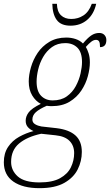

<svg xmlns="http://www.w3.org/2000/svg" viewBox="-62 -742 575 1002"><path d="M144 240Q57 240 7.5 205.5Q-42 171 -42 105Q-42 58 -20 25Q2 -8 38 -28Q74 -48 113 -58Q96 -65 84 -78Q72 -91 72 -112Q72 -135 88 -156Q104 -177 151 -200Q124 -214 106 -244Q88 -274 88 -317Q88 -351 99.5 -391Q111 -431 134.5 -466Q158 -501 195.5 -523.5Q233 -546 284 -546Q309 -546 332 -538.5Q355 -531 371 -515Q394 -543 413.5 -556.5Q433 -570 456 -570Q473 -570 483 -559.5Q493 -549 493 -533Q493 -496 460 -496Q460 -518 455 -526Q450 -534 439 -534Q427 -534 414.5 -524.5Q402 -515 386 -497Q394 -484 400.5 -463.5Q407 -443 407 -416Q407 -384 396.5 -344.5Q386 -305 362.5 -269.5Q339 -234 301 -211Q263 -188 207 -188Q193 -188 182 -190Q143 -173 125 -156.5Q107 -140 107 -118Q107 -102 121.5 -93.5Q136 -85 154 -82L234 -73Q299 -65 332 -35Q365 -5 365 51Q365 99 343.5 142Q322 185 273.5 212.5Q225 240 144 240ZM213 -218Q257 -218 286.5 -239Q316 -260 333.5 -292.5Q351 -325 358.5 -359Q366 -393 366 -418Q366 -469 342 -493Q318 -517 279 -517Q238 -517 209.5 -496.5Q181 -476 163 -444.5Q145 -413 137 -378.5Q129 -344 129 -316Q129 -266 152.5 -242Q176 -218 213 -218ZM144 210Q212 210 251.5 188Q291 166 308 131Q325 96 325 57Q325 18 301 -6.5Q277 -31 228 -36L153 -44Q79 -28 37.5 7Q-4 42 -4 103Q-4 148 31 179Q66 210 144 210ZM306 -608Q256 -608 234 -638Q212 -668 211 -722H235Q236 -682 256 -662.5Q276 -643 310 -643Q345 -643 373.5 -661.5Q402 -680 417 -722H440Q428 -668 392.5 -638Q357 -608 306 -608Z"/></svg>

Font: Noto Serif SemiCondensed ExtraLight
Style: Italic
Weight: 200
Width: 4
Italic angle: -12°
Designer: Monotype Design Team
Foundry: Monotype Imaging Inc.
Version: Version 2.013